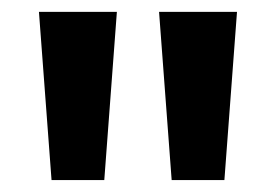

<svg xmlns="http://www.w3.org/2000/svg" viewBox="-20 -720 460 320"><path d="M44.9 -700.2H174.8L153.8 -419.9H65.9ZM245.1 -700.2H375L354 -419.9H266.1Z"/></svg>

Font: Overpass
Style: Regular
Weight: 400
Designer: Delve Withrington
Foundry: Delve Fonts
Version: Version 1.001